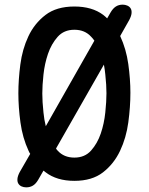

<svg xmlns="http://www.w3.org/2000/svg" viewBox="-20 -768 640 826"><path d="M300 10Q224 10 176 -27Q172 -30 167 -34L144 6Q134 23 121.5 30.5Q109 38 93 38Q82 38 73 34Q64 30 59 22Q54 14 55 1.5Q56 -11 65 -28L110 -106Q106 -112 103 -119Q77 -175 68 -241Q59 -307 59 -367Q59 -425 67.5 -490.5Q76 -556 102 -611.5Q128 -667 175.5 -703.5Q223 -740 300 -740Q376 -740 424 -704Q433 -697 441 -689L456 -715Q466 -732 478.5 -740Q491 -748 508 -748Q518 -748 527.5 -744Q537 -740 542 -732Q547 -724 546 -711.5Q545 -699 536 -682L497 -613Q523 -557 532 -492Q541 -427 541 -369Q541 -308 532 -241.5Q523 -175 496.5 -119Q470 -63 423 -26.5Q376 10 300 10ZM177 -225 386 -593Q380 -602 372 -610Q345 -640 300 -640Q255 -640 228 -609.5Q201 -579 186.5 -536.5Q172 -494 167 -447Q162 -400 162 -366Q162 -331 167 -284Q170 -253 177 -225ZM300 -90Q345 -90 372 -120.5Q399 -151 413.5 -193.5Q428 -236 433 -284Q438 -332 438 -367Q438 -401 433 -448Q431 -469 427 -490L221 -129Q224 -124 228 -120Q255 -90 300 -90Z"/></svg>

Font: Maple Mono Medium
Style: Regular
Weight: 500
Monospace: yes
Designer: subframe7536
Version: Version 7.000